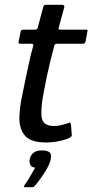

<svg xmlns="http://www.w3.org/2000/svg" viewBox="-20 -596 386 803"><path d="M175 0Q111 0 86 -27Q61 -54 61 -103Q62 -145 71.5 -191Q81 -237 91 -285Q98 -317 104 -345Q110 -373 119 -404Q121 -413 112 -413H65Q60 -413 58.5 -415Q57 -417 58 -423L66 -462Q67 -468 69.5 -470Q72 -472 78 -472H127Q133 -472 135.5 -475Q138 -478 139 -485L161 -567Q164 -576 171 -576H240Q244 -576 247 -573.5Q250 -571 249 -567L227 -485Q224 -477 225 -474.5Q226 -472 231 -472H338Q345 -472 346 -470.5Q347 -469 345 -461L338 -423Q337 -418 334 -415.5Q331 -413 324 -413H218Q214 -413 210.5 -410.5Q207 -408 206 -401Q198 -371 190.5 -340Q183 -309 176 -277Q168 -238 160.5 -197.5Q153 -157 153 -120Q153 -94 165.5 -81.5Q178 -69 207 -69Q221 -69 235 -72.5Q249 -76 262 -80Q271 -85 273 -83.5Q275 -82 277 -75L280 -33Q283 -23 258 -14Q246 -10 230.5 -6.5Q215 -3 200 -1.5Q185 0 175 0ZM192 70Q189 86 177.5 107Q166 128 151.5 148Q137 168 125 182Q120 187 116 187Q109 187 99.5 187Q90 187 82 187Q79 186 79.5 184.5Q80 183 84 176Q93 164 106 142Q119 120 127 105Q111 104 106.5 93Q102 82 104 71Q107 54 119.5 43.5Q132 33 156 33Q176 33 186.5 40.5Q197 48 192 70Z"/></svg>

Font: Glory Thin Medium
Style: Italic
Weight: 500
Italic angle: -12°
Version: Version 1.011